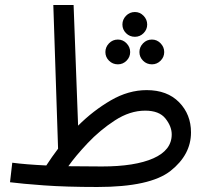

<svg xmlns="http://www.w3.org/2000/svg" viewBox="-20 -734 828 767"><path d="M743 -205Q743 -277 695.5 -325.5Q648 -374 566 -374Q493 -374 422.5 -333Q352 -292 292 -232L274 -714H193L212 -140Q187 -107 165 -73Q81 -77 29 -84L20 -6Q66 0 155 6.5Q244 13 369 13Q580 13 661.5 -51.5Q743 -116 743 -205ZM560 -292Q616 -292 641 -260.5Q666 -229 666 -197Q666 -134 592.5 -101.5Q519 -69 387 -69Q313 -69 253 -70Q281 -110 330 -162Q379 -214 439 -253Q499 -292 560 -292ZM519 -587Q539 -587 553.5 -601.5Q568 -616 568 -636Q568 -656 553.5 -671Q539 -686 519 -686Q498 -686 483.5 -671Q469 -656 469 -636Q469 -616 483.5 -601.5Q498 -587 519 -587ZM451 -477Q471 -477 485.5 -491.5Q500 -506 500 -526Q500 -546 485.5 -561Q471 -576 451 -576Q430 -576 415.5 -561Q401 -546 401 -526Q401 -506 415.5 -491.5Q430 -477 451 -477ZM587 -477Q607 -477 621.5 -491.5Q636 -506 636 -526Q636 -546 621.5 -561Q607 -576 587 -576Q566 -576 551.5 -561Q537 -546 537 -526Q537 -506 551.5 -491.5Q566 -477 587 -477Z"/></svg>

Font: Noto Sans Arabic UI
Style: Regular
Weight: 400
Designer: Nadine Chahine - Monotype Design Team
Foundry: Monotype Imaging Inc.
Version: Version 1.900